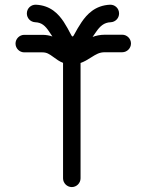

<svg xmlns="http://www.w3.org/2000/svg" viewBox="-20 -780 609 803"><path d="M491.2 -634.8H418.9C398.9 -634.8 381.3 -630.9 367.2 -625.5L381.8 -646.5C397.9 -669.9 414.6 -686 442.9 -687C462.9 -688 478 -704.1 478 -723.6C478 -746.1 459.5 -761.2 439.9 -760.3C377.4 -757.3 343.3 -719.7 321.3 -687.5C294.9 -648.4 288.6 -627.4 283.7 -627.4C277.8 -627.4 272.9 -647.9 246.6 -688.5C225.1 -720.7 192.4 -757.3 130.4 -760.3C110.8 -761.2 92.3 -746.1 92.3 -723.6C92.3 -704.1 107.4 -688 127.4 -687C154.3 -686 169.4 -671.9 185.1 -648.4L199.2 -627.4C188 -631.3 173.8 -634.3 157.7 -634.3H81.5C61.5 -634.3 44.9 -617.7 44.9 -597.7C44.9 -577.6 61.5 -561 81.5 -561H157.7C175.3 -561 186 -554.2 202.6 -542C215.8 -532.2 228.5 -522.9 243.7 -517.1V-34.2C243.7 -14.2 260.3 2.4 280.3 2.4C300.3 2.4 316.9 -14.2 316.9 -34.2V-516.6C332.5 -522 346.2 -530.3 361.3 -540C382.3 -553.2 395.5 -561.5 418.9 -561.5H491.2C511.2 -561.5 527.8 -578.1 527.8 -598.1C527.8 -618.2 511.2 -634.8 491.2 -634.8Z"/></svg>

Font: Velvelyne
Style: Regular
Weight: 400
Designer: Manon Van der Borght et Mariel Nils
Foundry: Velvetyne
Version: Version 1.070;Glyphs 3.3.1 (3343)